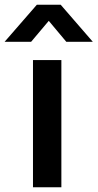

<svg xmlns="http://www.w3.org/2000/svg" viewBox="-60 -795 414 815"><path d="M72 -617.5H-40.5L96.5 -775H197.5L334 -617.5H221.5L147 -706.5ZM80 0V-540H200.5V0Z"/></svg>

Font: Vortex Mix
Style: Bold
Weight: 700
Designer: Mikhail Sharanda
Foundry: Mikhail Sharanda
Version: Version 4.504;Glyphs 3.1.2 (3151)